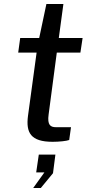

<svg xmlns="http://www.w3.org/2000/svg" viewBox="-20 -706 453 960"><path d="M382 -443 393 -516H274L297 -686H212L176 -516H81L71 -443H163L120 -127C109 -43 133 3 243 3C277 3 313 -1 326 -6L335 -70H260C232 -70 216 -81 223 -133L264 -443ZM146 234H184L245 160L257 67H174L161 156H202Z"/></svg>

Font: United Sans Medium
Style: Italic
Weight: 500
Italic angle: -8°
Designer: Pablo Impallari, Rodrigo Fuenzalida (Modified by Dan O. Williams)
Version: Version 1.000;PS 001.000;hotconv 1.0.88;makeotf.lib2.5.64775